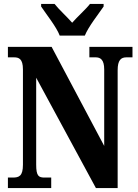

<svg xmlns="http://www.w3.org/2000/svg" viewBox="-20 -951 699 971"><path d="M282 -771H409C427 -816 478 -880 504 -918V-931H435C415 -905 370 -865 345 -836C320 -865 276 -905 256 -931H188V-918C213 -880 265 -816 282 -771ZM20 0H239V-53H206C176 -53 163 -60 163 -118V-558L465 0H575V-596C575 -647 592 -661 619 -661H650V-714H432V-661H464C488 -661 507 -649 507 -600V-213L241 -714H20V-661H51C75 -661 96 -654 96 -600V-118C96 -60 76 -53 44 -53H20Z"/></svg>

Font: Noto Serif Tamil ExtraCondensed ExtraBold
Style: Regular
Weight: 800
Width: 2
Designer: Indian Type Foundry, Tom Grace, and the Monotype Design Team
Foundry: Monotype Imaging Inc.
Version: Version 2.004